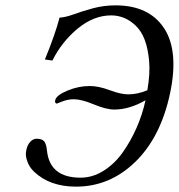

<svg xmlns="http://www.w3.org/2000/svg" viewBox="-20 -678 661 710"><path d="M518.1 -307.1Q458 -272.9 402.8 -272.9Q372.6 -272.9 326.9 -292Q281.2 -311 252.9 -311Q231.4 -311 210.9 -303Q190.4 -294.9 189.9 -294.9Q187 -294.9 184.8 -298.1Q182.6 -301.3 184.1 -307.1Q188 -325.7 229 -342.8Q270 -359.9 312 -359.9Q344.7 -359.9 385.7 -344.5Q426.8 -329.1 454.1 -329.1Q488.8 -329.1 524.9 -344.2Q535.6 -405.8 531.5 -452.1Q527.3 -498.5 515.1 -530.8Q502.9 -563 481.9 -583Q460.9 -603 438.2 -612.1Q415.5 -621.1 391.1 -621.1Q326.7 -621.1 267.6 -572.5Q208.5 -523.9 173.8 -454.1L146 -458Q184.1 -550.8 200.2 -612.8Q221.7 -613.8 253.2 -625.2Q284.7 -636.7 324.2 -647.5Q363.8 -658.2 407.2 -658.2Q530.3 -658.2 586.2 -574.5Q642.1 -490.7 608.9 -333Q574.2 -170.4 480 -79.1Q385.7 12.2 261.2 12.2Q164.1 12.2 106 -43Q88.9 -59.1 81.1 -81.1Q72.8 -102.5 77.1 -122.1Q80.6 -141.1 91.3 -153.1Q102.1 -165 115.2 -165Q135.7 -165 143.6 -155Q151.4 -145 153.8 -120.1Q164.6 -21 277.8 -21Q321.8 -21 362.1 -45.9Q402.3 -70.8 432.4 -112.5Q462.4 -154.3 484.4 -203.9Q506.3 -253.4 518.1 -307.1Z"/></svg>

Font: Linux Libertine G
Style: Italic
Weight: 400
Italic angle: -12°
Designer: Philipp H. Poll
Foundry: Philipp H. Poll
Version: Version 5.1.3